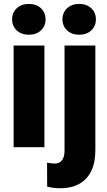

<svg xmlns="http://www.w3.org/2000/svg" viewBox="-20 -765 557 998"><path d="M210.9 -528.3V0H50.8V-528.3ZM43 -664.6Q43 -699.7 67.1 -722.2Q91.3 -744.6 129.9 -744.6Q168.9 -744.6 192.9 -722.2Q216.8 -699.7 216.8 -664.6Q216.8 -629.4 192.9 -606.9Q168.9 -584.5 129.9 -584.5Q91.3 -584.5 67.1 -606.9Q43 -629.4 43 -664.6ZM315.4 -528.3H475.6V17.1Q475.6 80.6 454.1 124.3Q432.6 168 392.1 190.7Q351.6 213.4 295.4 213.4Q275.9 213.4 260.5 211.7Q245.1 210 225.1 205.1L224.6 80.6Q236.3 82.5 245.1 83.7Q253.9 85 264.2 85Q280.8 85 292 77.6Q303.2 70.3 309.3 55.2Q315.4 40 315.4 17.1ZM304.7 -664.6Q304.7 -699.7 328.9 -722.2Q353 -744.6 391.6 -744.6Q430.2 -744.6 454.3 -722.2Q478.5 -699.7 478.5 -664.6Q478.5 -629.4 454.3 -606.9Q430.2 -584.5 391.6 -584.5Q353 -584.5 328.9 -606.9Q304.7 -629.4 304.7 -664.6Z"/></svg>

Font: Roboto Condensed Black
Style: Regular
Weight: 900
Designer: Christian Robertson
Foundry: Google
Version: Version 3.008; 2023